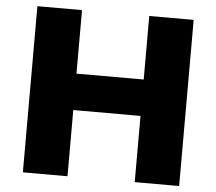

<svg xmlns="http://www.w3.org/2000/svg" viewBox="-55 -861 1038 921"><g transform="rotate(5 464.0 -400.0)"><path d="M88.1 0H303V-318.8H626.7V0H840.6V-800H626.7V-494.1H303V-800H88.1Z"/></g></svg>

Font: Calandify
Style: Semi Bold
Weight: 700
Designer: Brittany Allen
Foundry: Brittany Allen
Version: Version 1.0; ttfautohint (v1.8.4.7-5d5b)